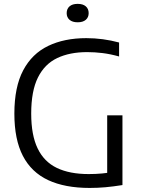

<svg xmlns="http://www.w3.org/2000/svg" viewBox="-20 -942 714 969"><path d="M432.5 6.5Q307.5 6.5 223 -33Q138.5 -72.5 95.5 -155.2Q52.5 -238 52.5 -368.5Q52.5 -503 97 -587Q141.5 -671 223 -710.2Q304.5 -749.5 415.5 -749.5Q457.5 -749.5 498.8 -744Q540 -738.5 581 -727.5V-657Q536 -669.5 497 -674.2Q458 -679 420 -679Q332 -679 268.8 -649Q205.5 -619 171.5 -551Q137.5 -483 137.5 -368.5Q137.5 -260 170 -192.8Q202.5 -125.5 267 -94.5Q331.5 -63.5 427.5 -63.5Q463.5 -63.5 494.8 -66.5Q526 -69.5 553 -74.5L521 -41V-360H598V-8Q551 -0.5 512 3Q473 6.5 432.5 6.5ZM372 -829.5Q345.5 -829.5 331 -842Q316.5 -854.5 316.5 -875.5Q316.5 -897.5 331 -910Q345.5 -922.5 372 -922.5Q398.5 -922.5 413 -910Q427.5 -897.5 427.5 -875.5Q427.5 -854.5 413 -842Q398.5 -829.5 372 -829.5Z"/></svg>

Font: Encode Sans SC Condensed Thin
Style: Regular
Weight: 400
Version: Version 3.002